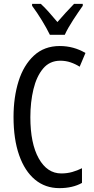

<svg xmlns="http://www.w3.org/2000/svg" viewBox="-20 -963 486 993"><path d="M292 -649Q237 -649 203 -608.5Q169 -568 153 -501.5Q137 -435 137 -357Q137 -221 180.5 -143.5Q224 -66 297 -66Q327 -66 353.5 -73.5Q380 -81 404 -93V-17Q356 10 287 10Q214 10 161 -34Q108 -78 79 -160.5Q50 -243 50 -358Q50 -460 76 -543Q102 -626 155.5 -675.5Q209 -725 289 -725Q361 -725 422 -689L392 -618Q370 -632 345 -640.5Q320 -649 292 -649ZM238 -783Q222 -816 197 -857Q172 -898 146 -933V-943H191Q210 -926 232.5 -900.5Q255 -875 277 -849Q303 -879 320.5 -898Q338 -917 363 -943H408V-933Q386 -902 358.5 -860Q331 -818 315 -783Z"/></svg>

Font: Noto Sans Ethiopic ExtraCondensed
Style: Regular
Weight: 400
Width: 2
Designer: Monotype Design Team
Foundry: Monotype Imaging Inc.
Version: Version 2.102; ttfautohint (v1.8.4.7-5d5b)